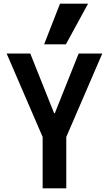

<svg xmlns="http://www.w3.org/2000/svg" viewBox="-20 -1020 590 1040"><path d="M211 0V-278L16 -730H144L273 -407H277L406 -730H534L339 -278V0ZM337 -780H219L305 -1000H457Z"/></svg>

Font: M PLUS Code Latin SemiExpanded SemiBold
Style: Regular
Weight: 600
Width: 6
Designer: Coji Morishita
Foundry: UNDERFOREST DESIGN
Version: Version 1.002; ttfautohint (v1.8.3)